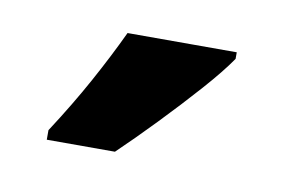

<svg xmlns="http://www.w3.org/2000/svg" viewBox="-35 -815 380 258"><g transform="rotate(10 155.5 -686.0)"><path d="M271 -757Q258 -738 234 -711Q210 -684 183 -656Q156 -628 133 -606H40V-619Q66 -659 86 -695.5Q106 -732 122 -766H271Z"/></g></svg>

Font: Noto Sans Armenian ExtraCondensed
Style: Bold
Weight: 700
Width: 2
Designer: Monotype Design Team
Foundry: Monotype Imaging Inc.
Version: Version 2.008; ttfautohint (v1.8.4.7-5d5b)